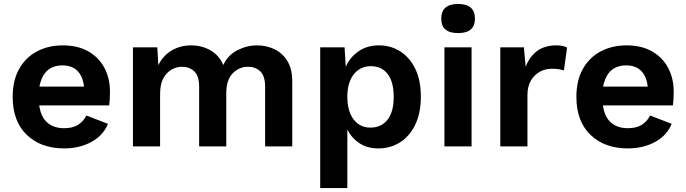

<svg xmlns="http://www.w3.org/2000/svg" viewBox="-20 -739 3464 969"><path d="M304 10Q186 10 115 -58.5Q44 -127 44 -250Q44 -332 76 -390Q108 -448 165.5 -479Q223 -510 297 -510Q373 -510 426 -479.5Q479 -449 507 -396.5Q535 -344 535 -277Q535 -257 534 -239Q533 -221 531 -207H178Q186 -149 218.5 -120.5Q251 -92 303 -92Q347 -92 374 -109Q401 -126 416 -156L525 -114Q501 -55 441 -22.5Q381 10 304 10ZM296 -409Q199 -409 179 -302H404Q398 -354 370.5 -381.5Q343 -409 296 -409Z M651 0V-500H774L779 -410Q804 -460 847.5 -485Q891 -510 944 -510Q998 -510 1041.5 -485.5Q1085 -461 1107 -411Q1130 -461 1178 -485.5Q1226 -510 1277 -510Q1326 -510 1366.5 -490Q1407 -470 1431 -430Q1455 -390 1455 -328V0H1318V-301Q1318 -356 1293.5 -379Q1269 -402 1232 -402Q1186 -402 1154 -368.5Q1122 -335 1122 -269V0H985V-301Q985 -356 960.5 -379Q936 -402 898 -402Q872 -402 846.5 -388Q821 -374 804.5 -344Q788 -314 788 -265V0Z M1596 210V-500H1719L1725 -402Q1746 -450 1789.5 -480Q1833 -510 1892 -510Q1953 -510 2001 -479Q2049 -448 2076.5 -390.5Q2104 -333 2104 -251Q2104 -169 2076 -110.5Q2048 -52 1999.5 -21Q1951 10 1889 10Q1834 10 1794.5 -16Q1755 -42 1733 -85V210ZM1849 -95Q1904 -95 1935.5 -134.5Q1967 -174 1967 -250Q1967 -326 1936.5 -365.5Q1906 -405 1851 -405Q1798 -405 1765.5 -364Q1733 -323 1733 -250Q1733 -178 1764.5 -136.5Q1796 -95 1849 -95Z M2292 -572Q2207 -572 2207 -645Q2207 -719 2292 -719Q2377 -719 2377 -645Q2377 -572 2292 -572ZM2360 -500V0H2223V-500Z M2505 0V-500H2624L2633 -402Q2652 -453 2690.5 -481.5Q2729 -510 2788 -510Q2823 -510 2842 -499L2826 -384Q2816 -387 2801.5 -389.5Q2787 -392 2764 -392Q2733 -392 2705.5 -377.5Q2678 -363 2660 -333.5Q2642 -304 2642 -259V0Z M3149 10Q3031 10 2960 -58.5Q2889 -127 2889 -250Q2889 -332 2921 -390Q2953 -448 3010.5 -479Q3068 -510 3142 -510Q3218 -510 3271 -479.5Q3324 -449 3352 -396.5Q3380 -344 3380 -277Q3380 -257 3379 -239Q3378 -221 3376 -207H3023Q3031 -149 3063.5 -120.5Q3096 -92 3148 -92Q3192 -92 3219 -109Q3246 -126 3261 -156L3370 -114Q3346 -55 3286 -22.5Q3226 10 3149 10ZM3141 -409Q3044 -409 3024 -302H3249Q3243 -354 3215.5 -381.5Q3188 -409 3141 -409Z"/></svg>

Font: Work Sans SemiBold
Style: Regular
Weight: 600
Designer: Wei Huang
Foundry: Wei Huang
Version: Version 2.010; ttfautohint (v1.8.3)